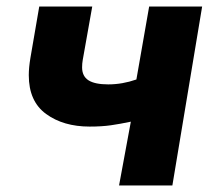

<svg xmlns="http://www.w3.org/2000/svg" viewBox="-20 -567 658 587"><path d="M254 -180Q174 -180 121 -218.5Q68 -257 68 -337Q68 -360 73 -390L100 -547H262L233 -384Q231 -373 231 -361Q231 -334 250.5 -321.5Q270 -309 311 -309Q354 -309 397 -324L436 -547H598L507 0H344L380 -195Q347 -188 319 -184Q291 -180 254 -180Z"/></svg>

Font: Nebula Sans Bold
Style: Regular
Weight: 700
Italic angle: -9°
Designer: Paul D. Hunt for Adobe (as Source Sans)
Foundry: Nebula Entertainment & Broadcasting LLC
Version: Version 1.010